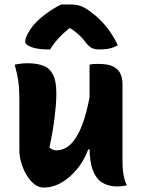

<svg xmlns="http://www.w3.org/2000/svg" viewBox="-20 -832 640 862"><path d="M104 -548Q147 -548 175.5 -536.5Q204 -525 218.5 -496Q233 -467 233 -413Q233 -385 230.5 -356Q228 -327 224 -296Q220 -265 214.5 -233.5Q209 -202 202 -169Q210 -163 217.5 -160Q225 -157 233 -157Q255 -157 277 -169Q299 -181 320 -212.5Q341 -244 359 -300.5Q377 -357 391 -446V-161H376Q358 -112 326.5 -73.5Q295 -35 256.5 -12.5Q218 10 176 10Q154 10 134.5 -5Q115 -20 100 -45Q85 -70 76 -99.5Q67 -129 67 -158Q67 -196 67 -233.5Q67 -271 67 -308.5Q67 -346 67 -383Q67 -431 62.5 -464.5Q58 -498 46 -542Q61 -545 74.5 -546.5Q88 -548 104 -548ZM424 -545Q465 -545 488 -533.5Q511 -522 520.5 -501.5Q530 -481 530 -453Q530 -387 530 -327.5Q530 -268 530 -212.5Q530 -157 530 -101Q530 -85 532 -66Q534 -47 538.5 -29.5Q543 -12 550 0Q543 1 535.5 2.5Q528 4 520.5 4.5Q513 5 505 5Q469 5 441 -11Q413 -27 397.5 -66Q382 -105 382 -173Q382 -237 382 -302Q382 -367 382 -428.5Q382 -490 382 -542Q392 -544 398 -544.5Q404 -545 410.5 -545Q417 -545 424 -545ZM255 -812Q264 -812 271 -812Q278 -812 291 -812Q320 -812 339.5 -806Q359 -800 387 -779Q405 -766 422 -750Q439 -734 454.5 -715.5Q470 -697 483.5 -675.5Q497 -654 509 -629Q492 -619 472.5 -614.5Q453 -610 427 -610Q404 -610 391 -617Q378 -624 361 -646Q349 -663 329.5 -680Q310 -697 272 -721L327 -705H261L314 -723Q269 -689 244 -661.5Q219 -634 205 -610H199Q165 -610 141.5 -615Q118 -620 105.5 -628Q93 -636 93 -645Q93 -654 98.5 -667.5Q104 -681 116 -700Q127 -717 143.5 -733.5Q160 -750 179.5 -765Q199 -780 218.5 -792Q238 -804 255 -812Z"/></svg>

Font: Recursive Monospace Casual ExtraBold
Style: Regular
Weight: 800
Version: Version 1.047